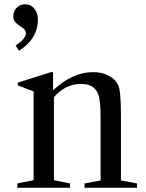

<svg xmlns="http://www.w3.org/2000/svg" viewBox="-20 -877 681 897"><path d="M232 -35 307 -20V0H61V-20L137 -35V-450L63 -478V-491L218 -540H228V-455Q318 -540 416 -540Q456 -540 487 -524Q518 -508 532 -480Q545 -455 545 -338V-34L620 -20V0H375V-20L450 -34V-328Q450 -410 438 -439Q419 -485 360 -485Q285 -485 232 -423ZM69 -640 53 -664Q101 -697 101 -721Q101 -737 86.5 -746.5Q72 -756 57 -768Q42 -780 42 -801Q42 -825 58 -841Q74 -857 98 -857Q124 -857 140.5 -836.5Q157 -816 157 -786Q157 -696 69 -640Z"/></svg>

Font: Libre Caslon Text
Style: Regular
Weight: 400
Designer: Pablo Impallari, Rodrigo Fuenzalida
Foundry: Pablo Impallari, Rodrigo Fuenzalida
Version: Version 1.002